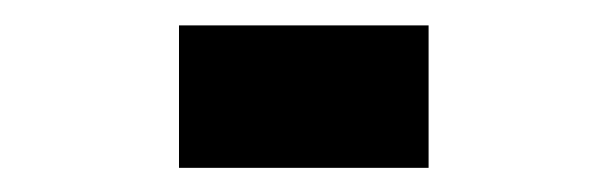

<svg xmlns="http://www.w3.org/2000/svg" viewBox="-20 -382 490 155"><path d="M124.5 -246.5V-361.5H326V-246.5Z"/></svg>

Font: Trispace Condensed SemiBold
Style: Regular
Weight: 600
Width: 3
Designer: Tyler Finck
Foundry: Etcetera Type Company
Version: Version 1.210; ttfautohint (v1.8.3)